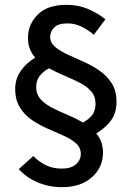

<svg xmlns="http://www.w3.org/2000/svg" viewBox="-20 -706 546 796"><path d="M237 70Q184 70 137 50.5Q90 31 58 -5L118 -59Q143 -34 171.5 -20.5Q200 -7 237 -7Q275 -7 295 -25Q315 -43 315 -68Q315 -94 295.5 -111.5Q276 -129 245 -143Q214 -157 179 -172Q144 -187 113 -208Q82 -229 62.5 -260.5Q43 -292 43 -338Q43 -379 66 -412Q89 -445 126 -467Q112 -483 104 -503Q96 -523 96 -549Q96 -605 136.5 -645.5Q177 -686 255 -686Q305 -686 346.5 -668Q388 -650 417 -626L369 -562Q345 -582 318 -595.5Q291 -609 260 -609Q222 -609 205 -592.5Q188 -576 188 -553Q188 -529 208 -512Q228 -495 259 -480.5Q290 -466 325.5 -450.5Q361 -435 392 -413.5Q423 -392 443 -361Q463 -330 463 -284Q463 -238 440.5 -207Q418 -176 379 -153Q392 -138 399.5 -118Q407 -98 407 -73Q407 -12 361 29Q315 70 237 70ZM130 -345Q130 -315 148.5 -294.5Q167 -274 196.5 -259Q226 -244 259.5 -230Q293 -216 324 -198Q349 -212 362.5 -229.5Q376 -247 376 -276Q376 -307 358 -327.5Q340 -348 310.5 -363Q281 -378 247.5 -392Q214 -406 183 -423Q158 -409 144 -390.5Q130 -372 130 -345Z"/></svg>

Font: Assistant SemiBold
Style: Regular
Weight: 600
Designer: Hebrew By Ben Nathan, Latin by Paul Hunt
Version: Version 3.000